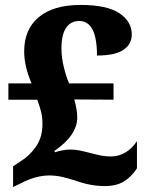

<svg xmlns="http://www.w3.org/2000/svg" viewBox="-20 -744 599 778"><path d="M283 -13Q252 -23 228 -28Q204 -33 180 -33Q126 -33 68 -3L33 14V-70L66 -92Q101 -114 126.5 -151Q152 -188 152 -242Q152 -268 147 -289Q142 -310 131 -340H14V-406H108Q78 -475 78 -536Q78 -625 137 -674.5Q196 -724 307 -724Q413 -724 463.5 -690.5Q514 -657 514 -604Q514 -565 480 -542Q446 -519 373 -519Q373 -659 301 -659Q267 -659 248 -631.5Q229 -604 229 -548Q229 -512 238.5 -472.5Q248 -433 260 -406H440V-340L281 -341Q293 -299 293 -268Q293 -196 200 -132L203 -127Q214 -131 231.5 -134.5Q249 -138 266 -138Q284 -138 301.5 -134.5Q319 -131 350 -123Q376 -116 393 -113Q410 -110 430 -110Q461 -110 488 -126Q515 -142 535 -172V-62Q513 -28 482.5 -9Q452 10 404 10Q346 10 283 -13Z"/></svg>

Font: Noto Serif ExtraBold
Style: Regular
Weight: 800
Designer: Monotype Design Team
Foundry: Monotype Imaging Inc.
Version: Version 1.001